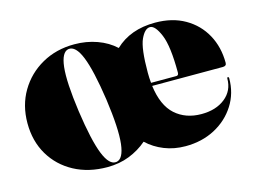

<svg xmlns="http://www.w3.org/2000/svg" viewBox="-72 -577 934 706"><g transform="rotate(-15 395.5 -224.0)"><path d="M256.5 -458Q302.5 -458 342.8 -443.5Q383 -429 411.5 -402.5Q469.5 -458 564 -458Q629.5 -458 677.2 -430.5Q725 -403 751 -355.5Q777 -308 777 -248Q777 -236 763 -236H494Q504 -159.5 543.5 -124.2Q583 -89 643 -89Q698.5 -89 733.2 -116.8Q768 -144.5 768 -191Q768 -195 771 -195Q775 -195 775 -190Q775 -133 746.2 -87.8Q717.5 -42.5 668 -16.2Q618.5 10 556 10Q512.5 10 475.5 -4.8Q438.5 -19.5 410.5 -46Q380.5 -20 342.2 -5Q304 10 258.5 10Q187 10 132.2 -19.5Q77.5 -49 46.5 -101.2Q15.5 -153.5 15.5 -222Q15.5 -290 47 -343.2Q78.5 -396.5 133 -427.2Q187.5 -458 256.5 -458ZM491 -287Q491 -266.5 493 -248H589Q598 -248 598 -259Q598 -359.5 579.8 -403.2Q561.5 -447 542 -447Q522 -447 506.5 -413.2Q491 -379.5 491 -287ZM295 0Q321.5 -4 328 -60Q334.5 -116 318.5 -231Q301.5 -346 280.5 -398.2Q259.5 -450.5 231.5 -446.5Q205.5 -442 199.2 -386.5Q193 -331 209 -216Q225.5 -101 246.5 -48.5Q267.5 4 295 0Z"/></g></svg>

Font: Fraunces 144pt Black
Style: Regular
Weight: 900
Version: Version 1.000;[0bf87f6ff]